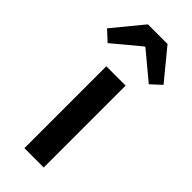

<svg xmlns="http://www.w3.org/2000/svg" viewBox="-311 -879 920 920"><g transform="rotate(45 148.5 -419.0)"><path d="M83 0V-555H214V0ZM-43 -686 82 -838H215L340 -686L288 -638L151 -752H146L9 -638Z"/></g></svg>

Font: Noto Sans JP SemiBold
Style: Regular
Weight: 600
Designer: Ryoko NISHIZUKA  (kana, bopomofo & ideographs); Paul D. Hunt (Latin, Greek & Cyrillic); Sandoll Communications , Soo-you
Foundry: Adobe
Version: Version 2.004-H2;hotconv 1.0.118;makeotfexe 2.5.65603